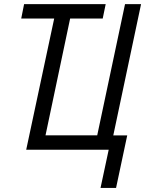

<svg xmlns="http://www.w3.org/2000/svg" viewBox="-20 -734 711 941"><path d="M472.7 187 512.7 0H108.4L245.6 -643.1H84L98.1 -713.9H498L483.4 -643.1H323.7L203.1 -70.8H456.5L592.8 -713.9H671.4L535.2 -70.3H603.5L548.8 187Z"/></svg>

Font: Open Sans SemiCondensed
Style: Italic
Weight: 400
Width: 4
Italic angle: -12°
Designer: Monotype Design Team
Foundry: Monotype Imaging Inc.
Version: Version 3.000